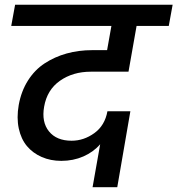

<svg xmlns="http://www.w3.org/2000/svg" viewBox="-20 -760 740 801"><path d="M26.9 -651.9 43 -740.2H700.2L684.1 -651.9H549.8L516.1 -460.9H358.9Q284.2 -460.9 230.2 -423.1Q176.3 -385.3 164.1 -314.9Q152.8 -251 184.3 -211.9Q215.8 -172.9 278.8 -172.9Q329.6 -172.9 373.5 -204.6Q417.5 -236.3 428.2 -295.9H523.9L469.2 21H366.2L397.9 -158.2Q370.1 -126 327.9 -107.4Q285.6 -88.9 235.8 -88.9Q190.9 -88.9 154.1 -105Q117.2 -121.1 92.5 -150.4Q67.9 -179.7 58.3 -224.1Q48.8 -268.6 58.1 -321.8Q68.4 -379.4 96.7 -424.1Q125 -468.8 166.5 -495.8Q208 -522.9 258.1 -536.9Q308.1 -550.8 365.2 -550.8H426.8L444.8 -651.9Z"/></svg>

Font: SVN-Poppins Medium
Style: Italic
Weight: 500
Italic angle: -10°
Designer: Ninad Kale (Devanagari), Jonny Pinhorn (Latin)
Foundry: Indian Type Foundry
Version: Version 3.002 2017